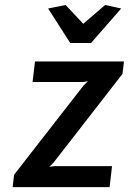

<svg xmlns="http://www.w3.org/2000/svg" viewBox="-20 -770 530 790"><path d="M412.5 -749.5 478.5 -735 354.5 -593H269L178 -735L250 -749.5L322.5 -672ZM32 0 38 -51 324 -418.5 341.5 -435.5 320 -432.5H114L124 -517H490L484 -466L200 -100.5L182.5 -83.5L205.5 -86.5H441L431 0Z"/></svg>

Font: Expletus Sans SemiBold
Style: Italic
Weight: 600
Italic angle: -7°
Version: Version 7.500